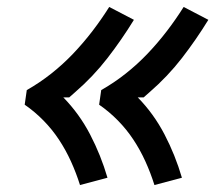

<svg xmlns="http://www.w3.org/2000/svg" viewBox="-20 -620 640 552"><path d="M424 -88Q413 -123 398 -156Q383 -189 363.5 -218.5Q344 -248 319 -273.5Q294 -299 265 -319L271 -361Q308 -382 341.5 -408.5Q375 -435 404.5 -466Q434 -497 460 -531Q486 -565 508 -600L579 -563Q544 -506 503 -453Q462 -400 410 -355L393 -340H376Q422 -293 453 -233.5Q484 -174 503 -109ZM210 -88Q199 -123 184 -156Q169 -189 149.5 -218.5Q130 -248 105 -273.5Q80 -299 51 -319L57 -361Q94 -382 127.5 -408.5Q161 -435 190.5 -466Q220 -497 246 -531Q272 -565 294 -600L365 -563Q330 -506 289 -453Q248 -400 196 -355L179 -340H162Q208 -293 239 -233.5Q270 -174 289 -109Z"/></svg>

Font: Iosevka Custom Medium Oblique
Style: Regular
Weight: 500
Italic angle: -9°
Designer: Belleve Invis
Foundry: Belleve Invis
Version: Version 27.0.1